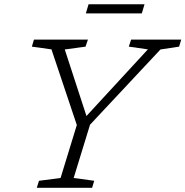

<svg xmlns="http://www.w3.org/2000/svg" viewBox="-20 -896 884 916"><path d="M685.5 -660.5 594.5 -673.5 605.5 -707H844.5L834.5 -673.5L745.5 -660L409.5 -301L331.5 -47L429.5 -33.5L419.5 0H155.5L166 -33.5L269 -47L346.5 -299.5L225.5 -660.5L132 -673.5L142 -707H399.5L388 -673.5L289 -660L392.5 -342.5ZM389.5 -832 402.5 -875.5H669.5L656.5 -832Z"/></svg>

Font: Newsreader 6pt Light
Style: Italic
Weight: 300
Italic angle: -17°
Designer: Hugues Gentile
Foundry: Production Type
Version: Version 1.003; ttfautohint (v1.8.3)